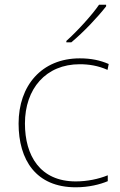

<svg xmlns="http://www.w3.org/2000/svg" viewBox="-20 -786 512 816"><path d="M431 -759V-766H401C372 -723 307 -652 262 -612V-606H283C336 -650 396 -714 431 -759ZM302 10C357 10 405 -2 438 -16V-41C399 -25 350 -15 302 -15C150 -15 86 -125 86 -261C86 -409 175 -513 319 -513C357 -513 397 -507 437 -489L442 -514C405 -530 367 -538 319 -538C157 -538 59 -422 59 -261C59 -106 133 10 302 10Z"/></svg>

Font: Noto Sans Lao Thin
Style: Regular
Weight: 100
Designer: Monotype Design Team
Foundry: Monotype Imaging Inc.
Version: Version 2.003